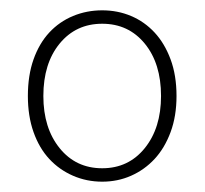

<svg xmlns="http://www.w3.org/2000/svg" viewBox="-20 -754 398 372"><path d="M178 -402Q148 -402 121.5 -413.5Q95 -425 75.5 -446Q56 -467 45 -498Q34 -529 34 -568Q34 -608 45 -639Q56 -670 75.5 -691Q95 -712 121.5 -723Q148 -734 178 -734Q208 -734 234 -723Q260 -712 279.5 -691Q299 -670 310.5 -639Q322 -608 322 -568Q322 -529 310.5 -498Q299 -467 279.5 -446Q260 -425 234 -413.5Q208 -402 178 -402ZM178 -428Q229 -428 260.5 -467Q292 -506 292 -568Q292 -631 260.5 -669.5Q229 -708 178 -708Q127 -708 95.5 -669.5Q64 -631 64 -568Q64 -506 95.5 -467Q127 -428 178 -428Z"/></svg>

Font: TypoPRO Source Sans Pro
Style: Regular
Weight: 200
Designer: Paul D. Hunt
Foundry: Adobe Systems Incorporated
Version: Version 2.020;PS 2.000;hotconv 1.0.86;makeotf.lib2.5.63406